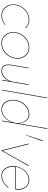

<svg xmlns="http://www.w3.org/2000/svg" viewBox="1216 -2036 835 3306"><g transform="rotate(90 1633.0 -382.5)"><path d="M67 -230Q76 -293 112 -345.5Q148 -398 202.5 -429Q257 -460 320 -460Q367 -460 404 -442Q441 -424 461 -400L463 -412Q442 -435 405 -452.5Q368 -470 321 -470Q254 -470 197.5 -437.5Q141 -405 104 -350.5Q67 -296 58 -230Q50 -167 70.5 -112Q91 -57 136.5 -23.5Q182 10 248 10Q298 10 339 -8.5Q380 -27 407 -48L409 -60Q382 -39 341 -19.5Q300 0 249 0Q186 0 142.5 -32.5Q99 -65 79 -117.5Q59 -170 67 -230Z M535 -230Q527 -167 547.5 -112Q568 -57 613.5 -23.5Q659 10 725 10Q792 10 848 -22.5Q904 -55 941 -109.5Q978 -164 987 -230Q996 -293 975 -348Q954 -403 908.5 -436.5Q863 -470 797 -470Q730 -470 674 -437.5Q618 -405 581 -350.5Q544 -296 535 -230ZM545 -230Q554 -293 590 -345.5Q626 -398 680 -429Q734 -460 797 -460Q860 -460 903 -427.5Q946 -395 965.5 -342.5Q985 -290 977 -230Q968 -167 932 -115Q896 -63 842.5 -31.5Q789 0 725 0Q662 0 619 -32.5Q576 -65 556.5 -117.5Q537 -170 545 -230Z M1103 -150 1157 -460H1147L1093 -150Q1088 -108 1094 -71.5Q1100 -35 1124.5 -12.5Q1149 10 1196 10Q1260 11 1306.5 -30.5Q1353 -72 1376 -130L1354 0H1364L1443 -460H1433L1382 -165Q1370 -124 1343.5 -86Q1317 -48 1280 -24Q1243 0 1197 0Q1153 0 1131 -21.5Q1109 -43 1103.5 -77Q1098 -111 1103 -150Z M1661 -780 1526 0H1536L1671 -780Z M1702 -230Q1694 -168 1709.5 -113Q1725 -58 1765 -24Q1805 10 1868 10Q1920 10 1962.5 -15.5Q2005 -41 2036.5 -82Q2068 -123 2085 -170L2056 0H2066L2200 -780H2190L2104 -280Q2103 -327 2086 -370Q2069 -413 2035.5 -441Q2002 -469 1949 -470Q1886 -471 1833.5 -438.5Q1781 -406 1746.5 -351Q1712 -296 1702 -230ZM1712 -230Q1722 -293 1755.5 -345.5Q1789 -398 1839.5 -429.5Q1890 -461 1951 -460Q1992 -459 2021.5 -439Q2051 -419 2069 -387Q2087 -355 2094 -317Q2101 -279 2097 -241L2092 -212Q2080 -160 2048.5 -111.5Q2017 -63 1971.5 -32Q1926 -1 1872 0Q1811 0 1773 -32.5Q1735 -65 1719.5 -118Q1704 -171 1712 -230Z M2398 -700 2305 -420H2312L2411 -700Z M2451 -460 2571 15 2839 -460H2827L2575 -10L2462 -460Z M2852 -238Q2862 -299 2895 -349.5Q2928 -400 2976 -430Q3024 -460 3081 -459Q3138 -459 3175.5 -425.5Q3213 -392 3227.5 -341.5Q3242 -291 3231 -238ZM2851 -228H3239Q3241 -234 3242.5 -241Q3244 -248 3245 -254Q3252 -309 3233.5 -358Q3215 -407 3175.5 -438.5Q3136 -470 3081 -470Q3031 -470 2988.5 -448Q2946 -426 2914 -389Q2882 -352 2863 -308Q2856 -290 2850 -271Q2844 -252 2841 -232Q2834 -172 2849.5 -116.5Q2865 -61 2903.5 -25.5Q2942 10 3003 10Q3057 10 3096 -8Q3135 -26 3163.5 -52.5Q3192 -79 3215 -106L3207 -112Q3185 -85 3157 -59Q3129 -33 3091.5 -16.5Q3054 0 3004 0Q2947 -1 2911 -34Q2875 -67 2860.5 -119.5Q2846 -172 2851 -228Z"/></g></svg>

Font: Jost* 200 Hairline Italic
Style: Italic
Weight: 100
Italic angle: -10°
Version: Version 3.200; ttfautohint (v0.97) -l 8 -r 50 -G 200 -x 14 -